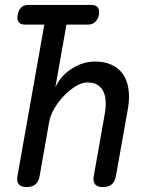

<svg xmlns="http://www.w3.org/2000/svg" viewBox="-20 -750 640 780"><path d="M82 -650Q63 -650 55.5 -660.5Q48 -671 52 -690Q55 -709 66 -719.5Q77 -730 96 -730H351Q370 -730 377.5 -719.5Q385 -709 382 -690Q378 -671 366.5 -660.5Q355 -650 337 -650H250L205 -396Q228 -444 273 -472Q318 -500 365 -500Q405 -500 434 -486.5Q463 -473 480 -448Q497 -423 502 -388Q507 -353 500 -310L451 -35Q447 -12 434 -1Q421 10 398 10Q376 10 366.5 -1Q357 -12 361 -35L405 -284Q410 -310 409.5 -333.5Q409 -357 401.5 -375Q394 -393 378 -404Q362 -415 335 -415Q312 -415 286.5 -399Q261 -383 238.5 -359.5Q216 -336 200 -308Q184 -280 180 -256L141 -35Q137 -12 124 -1Q111 10 88 10Q66 10 56.5 -1Q47 -12 51 -35L160 -650Z"/></svg>

Font: Maple Mono NL
Style: Italic
Weight: 400
Italic angle: -10°
Monospace: yes
Designer: subframe7536
Version: Version 7.000